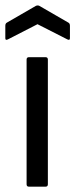

<svg xmlns="http://www.w3.org/2000/svg" viewBox="-29 -702 283 722"><path d="M80 0Q71 0 71 -9V-478Q71 -487 80 -487H142Q151 -487 151 -478V-9Q151 0 142 0ZM1 -554Q-9 -549 -9 -558V-605Q-9 -614 -3 -617L106 -680Q113 -683 119 -680L228 -617Q234 -614 234 -605V-558Q234 -549 224 -554L112 -611Z"/></svg>

Font: Sofia Sans Semi Condensed
Style: Regular
Weight: 400
Designer: Botio Nikoltchev, Ani Petrova
Foundry: lettersoup
Version: Version 4.100; ttfautohint (v1.8.4.7-5d5b)